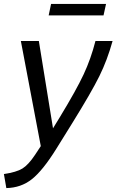

<svg xmlns="http://www.w3.org/2000/svg" viewBox="-55 -730 591 974"><path d="M191.9 -651.9 204.1 -710H482.9L470.2 -651.9ZM-35.2 152.8Q28.3 143.6 58.6 125Q88.9 106.4 123 55.2L151.9 11.2L50.8 -522H142.1L213.9 -79.1L248 -134.8Q332 -272.9 369.1 -352.3Q406.2 -431.6 429.2 -522H516.1Q489.3 -425.3 449.2 -344Q409.2 -262.7 310.1 -103L230 25.9Q161.6 135.7 106.4 179.2Q51.3 222.7 -22.9 224.1Z"/></svg>

Font: Rawline Medium
Style: Italic
Weight: 500
Italic angle: -12°
Designer: Matt McInerney, Pablo Impallari, Rodrigo Fuenzalida
Foundry: Matt McInerney, Pablo Impallari, Rodrigo Fuenzalida
Version: Version 4.020;PS 004.020;hotconv 1.0.88;makeotf.lib2.5.64775